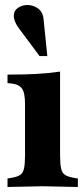

<svg xmlns="http://www.w3.org/2000/svg" viewBox="-20 -744 337 767"><path d="M10 3V-31L28 -34Q50 -38 61 -45.5Q72 -53 76 -71.5Q80 -90 80 -124V-329Q80 -373 67.5 -390.5Q55 -408 21 -411L10 -412V-446Q75 -446 123.5 -448.5Q172 -451 220 -458V-124Q220 -90 224 -71.5Q228 -53 239.5 -45.5Q251 -38 273 -34L291 -31V3L151 0ZM138 -520 54 -633Q44 -647 39.5 -659Q35 -671 35 -681Q35 -701 51.5 -712.5Q68 -724 90 -724Q112 -724 131.5 -710.5Q151 -697 154 -668L169 -520Z"/></svg>

Font: Baskervville SC
Style: Regular
Weight: 400
Designer: Alexis Faudot, Rémi Forte, Morgane Pierson, Rafael Ribas, Tanguy Vanlaeys, Rosalie Wagner, Thomas Huot-Marchand
Foundry: ANRT
Version: Version 1.100